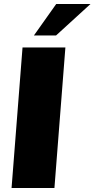

<svg xmlns="http://www.w3.org/2000/svg" viewBox="-20 -943 474 963"><path d="M93 -705H308L253 0H38ZM150 -765 262 -923H434L261 -765Z"/></svg>

Font: Nunito Sans Heavy Heavy
Style: Italic
Weight: 400
Italic angle: -4.541°
Designer: Vernon Adams
Foundry: Vernon Adams
Version: Version 2.002